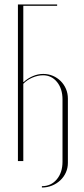

<svg xmlns="http://www.w3.org/2000/svg" viewBox="-20 -719 374 857"><path d="M84 -693V-353H86Q103 -369 126 -379Q149 -389 173 -389Q196 -389 216 -380.5Q236 -372 251 -357Q266 -342 274.5 -322Q283 -302 283 -279V8Q283 31 274 51Q265 71 249 86Q233 101 212 109.5Q191 118 167 118V112Q208 112 233.5 81.5Q259 51 259 3V-275Q259 -323 234.5 -353Q210 -383 172 -383Q149 -383 124.5 -372.5Q100 -362 84 -345V0H60V-699H235V-693Z"/></svg>

Font: Moniqa Thin Display
Style: Regular
Weight: 100
Designer: Rajesh Rajput
Foundry: Rajesh Rajput
Version: Version 1.000